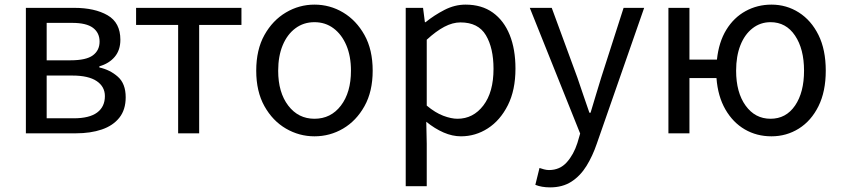

<svg xmlns="http://www.w3.org/2000/svg" viewBox="-20 -577 3646 831"><path d="M92 0V-543H301Q390 -543 445.5 -511Q501 -479 501 -405Q501 -360 476.5 -331Q452 -302 410 -290V-285Q456 -275 490 -245Q524 -215 524 -156Q524 -102 496.5 -67.5Q469 -33 420.5 -16.5Q372 0 309 0ZM182 -316H285Q353 -316 382 -337.5Q411 -359 411 -397Q411 -435 382.5 -456.5Q354 -478 292 -478H182ZM182 -65H299Q367 -65 400.5 -90Q434 -115 434 -161Q434 -202 398.5 -226Q363 -250 293 -250H182Z M751 0V-469H569V-543H1025V-469H842V0Z M1341 13Q1275 13 1217.5 -20.5Q1160 -54 1124.5 -117.5Q1089 -181 1089 -271Q1089 -362 1124.5 -425.5Q1160 -489 1217.5 -523Q1275 -557 1341 -557Q1408 -557 1465 -523Q1522 -489 1557.5 -425.5Q1593 -362 1593 -271Q1593 -181 1557.5 -117.5Q1522 -54 1465 -20.5Q1408 13 1341 13ZM1341 -63Q1412 -63 1455.5 -120Q1499 -177 1499 -271Q1499 -334 1479 -381Q1459 -428 1423.5 -454.5Q1388 -481 1341 -481Q1294 -481 1258.5 -454.5Q1223 -428 1203.5 -381Q1184 -334 1184 -271Q1184 -177 1227.5 -120Q1271 -63 1341 -63Z M1736 229V-543H1811L1819 -481H1822Q1859 -511 1903.5 -534Q1948 -557 1995 -557Q2065 -557 2113 -522.5Q2161 -488 2186 -426Q2211 -364 2211 -280Q2211 -187 2178 -121.5Q2145 -56 2091.5 -21.5Q2038 13 1975 13Q1938 13 1900 -3.5Q1862 -20 1825 -50L1827 45V229ZM1960 -63Q2028 -63 2072 -120.5Q2116 -178 2116 -279Q2116 -369 2083 -424.5Q2050 -480 1973 -480Q1939 -480 1903 -461Q1867 -442 1827 -405V-120Q1864 -89 1898.5 -76Q1933 -63 1960 -63Z M2361 234Q2324 234 2297 223L2315 150Q2323 153 2334.5 156Q2346 159 2356 159Q2403 159 2433 125.5Q2463 92 2479 42L2491 1L2273 -543H2368L2479 -241Q2491 -206 2504.5 -166Q2518 -126 2531 -89H2536Q2547 -126 2559 -165.5Q2571 -205 2582 -241L2679 -543H2768L2563 45Q2545 98 2518.5 141Q2492 184 2453.5 209Q2415 234 2361 234Z M3315 -63Q3382 -63 3421 -120Q3460 -177 3460 -271Q3460 -365 3421 -423Q3382 -481 3315 -481Q3271 -481 3237 -454.5Q3203 -428 3184.5 -381Q3166 -334 3166 -271Q3166 -177 3207 -120Q3248 -63 3315 -63ZM3319 13Q3255 13 3203.5 -17Q3152 -47 3119.5 -103.5Q3087 -160 3081 -239H2964V0H2873V-543H2964V-319H3083Q3091 -395 3123.5 -448Q3156 -501 3207 -529Q3258 -557 3319 -557Q3384 -557 3437.5 -523Q3491 -489 3522.5 -425.5Q3554 -362 3554 -271Q3554 -181 3522.5 -117.5Q3491 -54 3437.5 -20.5Q3384 13 3319 13Z"/></svg>

Font: Source Han Sans SC
Style: Regular
Weight: 400
Designer: Ryoko NISHIZUKA 西塚涼子 (kana, bopomofo & ideographs); Paul D. Hunt (Latin, Greek & Cyrillic); Sandoll Communications 산돌커뮤니
Foundry: Adobe
Version: Version 2.002;hotconv 1.0.116;makeotfexe 2.5.65601; ttfautoh